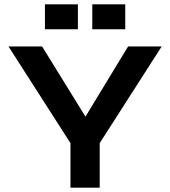

<svg xmlns="http://www.w3.org/2000/svg" viewBox="-20 -860 780 880"><path d="M721 -647 437 -204V0H303V-204L19 -647H173L412 -260H332L567 -647ZM337 -840V-726H186V-840ZM554 -840V-726H403V-840Z"/></svg>

Font: Syne
Style: Bold
Weight: 700
Designer: Lucas Descroix
Foundry: Bonjour Monde
Version: Version 2.200